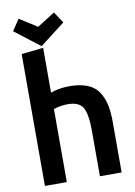

<svg xmlns="http://www.w3.org/2000/svg" viewBox="-104 -1042 785 1114"><g transform="rotate(-10 288.5 -485.0)"><path d="M197 6H68V-771Q158 -781 197 -785V-521Q243 -537 294 -539Q362 -541 408 -524Q454 -507 478 -471Q502 -435 511 -392Q520 -349 520 -289V6H392V-263Q392 -360 369.5 -399Q347 -438 281 -438Q236 -438 197 -424ZM338 -910 190 -796 42 -910 86 -976 190 -910 294 -976Z"/></g></svg>

Font: Repo
Style: DemiBold
Weight: 600
Designer: Stefan Peev
Foundry: Context Ltd
Version: Version 001.000